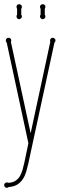

<svg xmlns="http://www.w3.org/2000/svg" viewBox="-20 -691 292 921"><path d="M116.2 91.8Q111.8 111.8 106.2 131.3Q100.6 150.9 90.3 167Q80.1 183.1 64 193.6Q47.9 204.1 22 206.1Q19.5 207.5 17.6 208.7Q15.6 210 13.2 210Q7.8 210 3.9 206.1Q0 202.1 0 196.8Q0 191.4 3.9 187.7Q7.8 184.1 13.2 184.1Q17.1 184.1 21 186Q42 184.6 54.9 175.8Q67.9 167 75.7 153.6Q83.5 140.1 87.9 124Q92.3 107.9 96.2 91.8L116.2 -3.9L12.2 -486.8Q9.8 -488.3 8.8 -491.2Q7.8 -494.1 7.8 -497.1Q7.8 -502.4 11.7 -506.1Q15.6 -509.8 21 -509.8Q26.4 -509.8 30.3 -506.1Q34.2 -502.4 34.2 -497.1Q34.2 -494.1 32.2 -490.2L127 -51.8L221.2 -490.2Q220.2 -491.7 220.2 -493.7Q220.2 -495.6 220.2 -497.1Q220.2 -502.4 223.9 -506.1Q227.5 -509.8 232.9 -509.8Q238.3 -509.8 242.2 -506.1Q246.1 -502.4 246.1 -497.1Q246.1 -490.2 241.2 -486.8L137.2 -5.9ZM82 -620.1Q85 -617.2 85 -612.3Q85 -606.9 81.1 -603Q77.1 -599.1 71.8 -599.1Q66.4 -599.1 62.7 -603Q59.1 -606.9 59.1 -612.3Q59.1 -617.2 62 -620.1V-648.9Q59.1 -653.8 59.1 -658.2Q59.1 -663.6 62.7 -667.2Q66.4 -670.9 71.8 -670.9Q77.1 -670.9 81.1 -667.2Q85 -663.6 85 -658.2Q85 -653.8 82 -648.9ZM194.8 -620.1Q197.8 -617.2 197.8 -612.3Q197.8 -606.9 194.1 -603Q190.4 -599.1 185.1 -599.1Q179.7 -599.1 175.8 -603Q171.9 -606.9 171.9 -612.3Q171.9 -617.2 174.8 -620.1V-648.9Q171.9 -653.8 171.9 -658.2Q171.9 -663.6 175.8 -667.2Q179.7 -670.9 185.1 -670.9Q190.4 -670.9 194.1 -667.2Q197.8 -663.6 197.8 -658.2Q197.8 -653.8 194.8 -648.9Z"/></svg>

Font: Wire One
Style: Regular
Weight: 400
Designer: Alexei Vanyashin, Gayaneh Bagdasaryan
Foundry: Cyreal Type Foundry
Version: Version 1.000